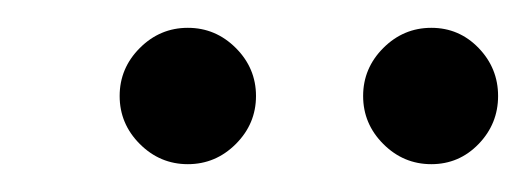

<svg xmlns="http://www.w3.org/2000/svg" viewBox="-20 -713 378 138"><path d="M149.5 -609.5Q135 -595 115 -595Q95 -595 80.5 -609.5Q66 -624 66 -644Q66 -664 80.5 -678.5Q95 -693 115 -693Q135 -693 149.5 -678.5Q164 -664 164 -644Q164 -624 149.5 -609.5ZM324 -609.5Q310 -595 290 -595Q270 -595 255.5 -609.5Q241 -624 241 -644Q241 -664 255.5 -678.5Q270 -693 290 -693Q310 -693 324 -678.5Q338 -664 338 -644Q338 -624 324 -609.5Z"/></svg>

Font: Oakes Grotesk Light
Style: Italic
Weight: 300
Italic angle: -8°
Designer: Samuel Oakes
Foundry: Samuel Oakes
Version: Version 1.000;PS 001.000;hotconv 1.0.88;makeotf.lib2.5.64775